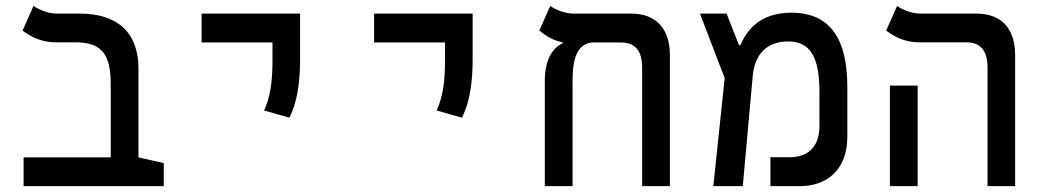

<svg xmlns="http://www.w3.org/2000/svg" viewBox="-20 -632 3556 652"><path d="M536.1 -78.1 450.2 -97.7V-398.9C450.2 -520.5 380.4 -585.9 250 -585.9H171.4C140.1 -585.9 108.4 -601.6 93.8 -611.8L56.6 -528.3C83 -508.3 119.6 -488.3 167.5 -488.3H234.4C323.2 -488.3 356 -451.2 356 -345.7V-97.7H60.1V0H536.1Z M962.4 -232.4C988.8 -281.2 999 -352.5 999 -428.2V-585.9H664.6V-487.8H905.3V-428.2C905.3 -352.5 897.9 -304.7 877 -256.8Z M1548.3 -232.4C1574.7 -281.2 1585 -352.5 1585 -428.2V-585.9H1250.5V-487.8H1491.2V-428.2C1491.2 -352.5 1483.9 -304.7 1462.9 -256.8Z M2254.9 -444.3C2254.9 -535.2 2207.5 -585.9 2122.6 -585.9H1926.3C1895 -585.9 1863.3 -601.6 1848.6 -611.8L1811.5 -528.3C1829.6 -513.2 1858.9 -493.2 1890.1 -488.8V-484.4C1856 -470.2 1830.1 -427.2 1830.1 -359.4V0H1924.3V-350.1C1924.3 -400.9 1926.3 -481 1990.2 -487.8H2087.9C2136.7 -487.8 2160.6 -460.4 2160.6 -401.9V0H2254.9Z M2402.3 0H2502.4L2536.1 -373.5C2543.5 -452.1 2587.4 -491.2 2657.2 -491.2C2738.8 -491.2 2762.7 -425.8 2762.7 -318.8V-204.6C2762.7 -125 2714.8 -98.1 2662.6 -98.1H2596.2V0H2698.2C2785.2 0 2857.4 -53.7 2857.4 -167V-336.4C2857.4 -491.2 2805.7 -588.9 2667 -588.9C2559.1 -588.9 2514.6 -526.9 2494.6 -479H2489.3L2447.3 -585.9H2356.9L2440.9 -366.7Z M3333.5 0H3427.2V-444.3C3427.2 -535.2 3380.4 -585.9 3295.4 -585.9H3104C3072.8 -585.9 3041 -601.6 3026.4 -611.8L2989.3 -528.3C3015.6 -508.3 3051.8 -488.3 3100.1 -488.3H3260.7C3309.6 -488.3 3333.5 -460.9 3333.5 -402.3ZM3002 0H3096.2V-341.3H3002Z"/></svg>

Font: Cascadia Mono NF
Style: Regular
Weight: 400
Monospace: yes
Designer: Aaron Bell
Foundry: Saja Typeworks
Version: Version 2404.023